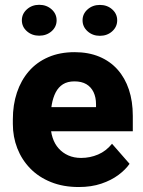

<svg xmlns="http://www.w3.org/2000/svg" viewBox="-20 -750 582 780"><path d="M299.8 9.8Q236.8 9.8 187 -10.3Q137.2 -30.3 102.8 -65.7Q68.4 -101.1 50.3 -147.5Q32.2 -193.8 32.2 -246.6V-265.1Q32.2 -324.2 48.8 -374Q65.4 -423.8 97.4 -460.7Q129.4 -497.6 176.3 -517.8Q223.1 -538.1 283.2 -538.1Q339.4 -538.1 383.3 -519.8Q427.2 -501.5 457.5 -467.5Q487.8 -433.6 503.7 -386Q519.5 -338.4 519.5 -279.3V-216.8H93.8V-314.9H370.1V-326.7Q370.1 -354.5 360.1 -375.5Q350.1 -396.5 330.8 -408Q311.5 -419.4 282.2 -419.4Q254.4 -419.4 235.8 -407.7Q217.3 -396 206.3 -374.8Q195.3 -353.5 190.4 -325.4Q185.5 -297.4 185.5 -265.1V-246.6Q185.5 -215.8 193.8 -190.4Q202.1 -165 218.3 -147Q234.4 -128.9 257.3 -118.7Q280.3 -108.4 309.6 -108.4Q345.7 -108.4 378.4 -122.3Q411.1 -136.2 435.1 -166L506.3 -84.5Q490.2 -61 461.2 -39.3Q432.1 -17.6 391.6 -3.9Q351.1 9.8 299.8 9.8ZM68.8 -667.5Q68.8 -693.8 89.4 -712.2Q109.9 -730.5 139.2 -730.5Q168.9 -730.5 189.5 -712.2Q210 -693.8 210 -667.5Q210 -641.1 189.5 -623Q168.9 -605 139.2 -605Q109.9 -605 89.4 -623Q68.8 -641.1 68.8 -667.5ZM315.4 -667.5Q315.4 -693.8 335.9 -711.9Q356.4 -730 385.7 -730Q415.5 -730 435.8 -711.9Q456.1 -693.8 456.1 -667.5Q456.1 -641.1 435.8 -622.8Q415.5 -604.5 385.7 -604.5Q356.4 -604.5 335.9 -622.8Q315.4 -641.1 315.4 -667.5Z"/></svg>

Font: Roboto ExtraBold
Style: Regular
Weight: 800
Designer: Christian Robertson
Foundry: Google
Version: Version 3.009; 2024